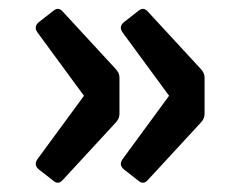

<svg xmlns="http://www.w3.org/2000/svg" viewBox="-20 -463 519 423"><path d="M65.4 -89.8 96.7 -65.4C104.5 -58.6 111.3 -58.6 118.2 -66.4L235.4 -193.4C240.2 -199.2 243.2 -204.1 243.2 -211.9V-292C243.2 -299.8 240.2 -304.7 235.4 -310.5L118.2 -437.5C111.3 -445.3 104.5 -445.3 96.7 -438.5L65.4 -414.1C57.6 -407.2 56.6 -400.4 62.5 -391.6L165 -252L62.5 -112.3C56.6 -103.5 57.6 -96.7 65.4 -89.8ZM252.9 -89.8 284.2 -65.4C292 -58.6 298.8 -58.6 305.7 -66.4L422.9 -193.4C427.7 -199.2 430.7 -204.1 430.7 -211.9V-292C430.7 -299.8 427.7 -304.7 422.9 -310.5L305.7 -437.5C298.8 -445.3 292 -445.3 284.2 -438.5L252.9 -414.1C245.1 -407.2 244.1 -400.4 250 -391.6L352.5 -252L250 -112.3C244.1 -103.5 245.1 -96.7 252.9 -89.8Z"/></svg>

Font: Ed Sans Neue
Style: Bold
Weight: 700
Designer: Stephen Hutchings
Version: Version 1.004;PS 001.004;hotconv 1.0.88;makeotf.lib2.5.64775